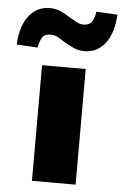

<svg xmlns="http://www.w3.org/2000/svg" viewBox="-105 -798 534 837"><g transform="rotate(5 162.0 -379.5)"><path d="M67 0V-506H258V0ZM41 -581 -51 -586Q-47 -667 -12 -712Q23 -757 79 -757Q107 -757 128.5 -747Q150 -737 169 -724Q186 -714 201 -706Q216 -698 231 -698Q257 -698 267.5 -714Q278 -730 283 -759L375 -754Q371 -673 336 -628Q301 -583 245 -583Q218 -583 196.5 -593.5Q175 -604 154 -616Q138 -627 123.5 -634.5Q109 -642 93 -642Q67 -642 56.5 -626Q46 -610 41 -581Z"/></g></svg>

Font: Nunito Sans 7pt Black
Style: Regular
Weight: 900
Designer: Vernon Adams
Foundry: Vernon Adams
Version: Version 3.101;gftools[0.9.27]